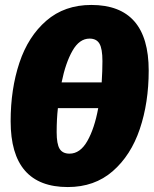

<svg xmlns="http://www.w3.org/2000/svg" viewBox="-20 -736 621 776"><path d="M581 -451Q581 -321 545 -214.5Q509 -108 435.5 -44Q362 20 254 20Q23 20 23 -246Q23 -376 58.5 -482.5Q94 -589 167.5 -652.5Q241 -716 349 -716Q581 -716 581 -451ZM229 -403H391Q394 -450 394 -489Q394 -539 382 -559.5Q370 -580 342 -580Q301 -580 273 -531Q245 -482 229 -403ZM377 -299H214Q209 -255 209 -202Q209 -154 221 -134.5Q233 -115 261 -115Q304 -115 333 -166Q362 -217 377 -299Z"/></svg>

Font: Fira Sans Extra Condensed Black
Style: Italic
Weight: 900
Width: 3
Italic angle: -8°
Designer: Carrois Corporate & Edenspiekermann AG
Foundry: Carrois Corporate GbR & Edenspiekermann AG
Version: Version 4.203